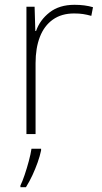

<svg xmlns="http://www.w3.org/2000/svg" viewBox="-20 -558 423 799"><path d="M290 -538Q312 -538 331 -535.5Q350 -533 367 -528L360 -492Q342 -497 326 -499.5Q310 -502 288 -502Q236 -502 200 -476.5Q164 -451 146 -404.5Q128 -358 128 -295V0H90V-530H124L127 -429H130Q146 -475 186.5 -506.5Q227 -538 290 -538ZM151 68Q146 92 136.5 118.5Q127 145 115 171Q103 197 88 221H65V214Q73 198 82.5 170Q92 142 100 112Q108 82 111 61H151Z"/></svg>

Font: Noto Sans Cham ExtraLight
Style: Regular
Weight: 250
Version: Version 2.002